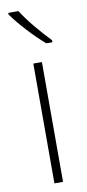

<svg xmlns="http://www.w3.org/2000/svg" viewBox="-88 -800 378 835"><g transform="rotate(-10 101.0 -382.5)"><path d="M58 -765H13V-758C45 -712 106 -646 153 -606H180V-615C140 -656 87 -718 58 -765ZM120 0V-529H82V0Z"/></g></svg>

Font: Noto Sans Myanmar SemiCondensed ExtraLight
Style: Regular
Weight: 200
Width: 4
Designer: Monotype Design Team
Foundry: Monotype Imaging Inc.
Version: Version 2.107